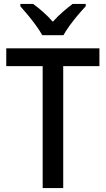

<svg xmlns="http://www.w3.org/2000/svg" viewBox="-20 -961 542 981"><path d="M303 0H198V-623H12V-714H488V-623H303ZM196 -781Q184 -803 164.5 -830Q145 -857 123.5 -883Q102 -909 84 -929V-941H149Q173 -924 199.5 -900.5Q226 -877 250 -850Q275 -878 300.5 -900Q326 -922 351 -941H418V-929Q400 -910 378 -884Q356 -858 336 -830.5Q316 -803 304 -781Z"/></svg>

Font: Noto Sans Tamil SemiCondensed Medium
Style: Regular
Weight: 500
Width: 4
Designer: Jelle Bosma - Monotype Design Team
Foundry: Monotype Imaging Inc.
Version: Version 2.004; ttfautohint (v1.8.4.7-5d5b)